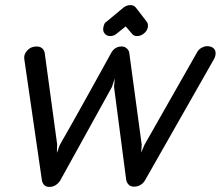

<svg xmlns="http://www.w3.org/2000/svg" viewBox="-20 -736 869 756"><path d="M466 -706Q472 -711 479.5 -713.5Q487 -716 493 -716Q507 -716 515 -706L556 -653Q565 -642 562 -628Q559 -614 546.5 -604Q534 -594 520 -594Q506 -594 499 -604L475 -632L440 -604Q429 -594 414 -594Q400 -594 392 -604Q384 -614 387 -628Q388 -635 391 -641.5Q394 -648 401 -652ZM76 -501Q72 -520 86.5 -536.5Q101 -553 124 -553Q136 -553 144.5 -547Q153 -541 156 -528L205 -168L204 -135Q207 -140 210.5 -151.5Q214 -163 217 -168L267 -256L319 -349L370 -441L418 -528Q432 -553 459 -553Q471 -553 479.5 -545Q488 -537 489 -528L538 -166L536 -135L549 -166L756 -530Q762 -541 772 -547Q782 -553 792 -554Q801 -555 810 -552Q819 -549 824 -542.5Q829 -536 829 -526Q829 -516 823 -504L687 -265L551 -26Q545 -15 533.5 -8Q522 -1 508 -1Q494 -1 486.5 -9Q479 -17 477 -27L429 -394L432 -428L421 -394L217 -25Q210 -14 199 -7Q188 0 175 0Q161 0 154 -7.5Q147 -15 145 -26Z"/></svg>

Font: VDS Compensated
Style: Light Italic
Weight: 300
Italic angle: -12°
Designer: artmaker
Foundry: artmaker
Version: Version 1.000 2012 initial release